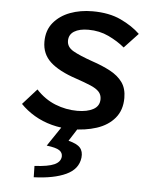

<svg xmlns="http://www.w3.org/2000/svg" viewBox="-53 -549 705 829"><g transform="rotate(5 300.0 -135.0)"><path d="M268 12Q224 12 182.5 1Q141 -10 106.5 -30.5Q72 -51 46 -78L107 -146Q144 -106 190.5 -87.5Q237 -69 286 -69Q329 -69 355.5 -83.5Q382 -98 382 -128Q382 -147 370 -160Q358 -173 333 -183.5Q308 -194 270 -207Q194 -232 156.5 -266.5Q119 -301 119 -354Q119 -404 146.5 -437Q174 -470 218 -486.5Q262 -503 315 -503Q387 -503 438 -479Q489 -455 522 -423L462 -359Q432 -384 392 -403Q352 -422 304 -422Q265 -422 242.5 -408Q220 -394 220 -367Q220 -340 247.5 -324Q275 -308 332 -288Q377 -273 411.5 -254.5Q446 -236 465 -209.5Q484 -183 484 -142Q484 -89 455 -54.5Q426 -20 377 -4Q328 12 268 12ZM124 233 123 184Q182 181 208.5 169Q235 157 237 134Q238 117 223.5 107Q209 97 168 92L236 -9H306L260 63Q297 72 311 88Q325 104 322 131Q316 181 263.5 205.5Q211 230 124 233Z"/></g></svg>

Font: Source Code Pro ExtraLight SemiBold
Style: Italic
Weight: 600
Italic angle: -11°
Monospace: yes
Version: Version 1.016;hotconv 1.0.116;makeotfexe 2.5.65601